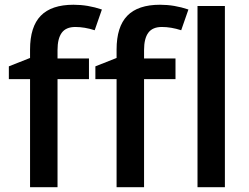

<svg xmlns="http://www.w3.org/2000/svg" viewBox="-20 -785 1045 805"><path d="M353 -453.1H221.2V0H106V-453.1H17.1V-506.8L106 -542V-577.1Q106 -672.9 150.9 -719Q195.8 -765.1 288.1 -765.1Q348.6 -765.1 407.2 -745.1L377 -658.2Q334.5 -671.9 295.9 -671.9Q256.8 -671.9 239 -647.7Q221.2 -623.5 221.2 -575.2V-540H353ZM715.8 -453.1H584V0H468.8V-453.1H379.9V-506.8L468.8 -542V-577.1Q468.8 -672.9 513.7 -719Q558.6 -765.1 650.9 -765.1Q711.4 -765.1 770 -745.1L739.7 -658.2Q697.3 -671.9 658.7 -671.9Q619.6 -671.9 601.8 -647.7Q584 -623.5 584 -575.2V-540H715.8ZM922.9 0H808.1V-759.8H922.9Z"/></svg>

Font: JBL Sans
Style: Semibold
Weight: 600
Version: Version 1.10